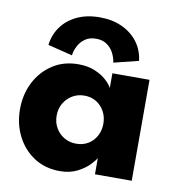

<svg xmlns="http://www.w3.org/2000/svg" viewBox="-74 -689 712 769"><g transform="rotate(10 282.0 -305.0)"><path d="M360.5 0V-66.5Q356 -56.5 337.8 -37.5Q319.5 -18.5 289.5 -3.2Q259.5 12 219.5 12Q159.5 12 114.5 -17.2Q69.5 -46.5 44.5 -95.8Q19.5 -145 19.5 -205Q19.5 -265 44.5 -314.2Q69.5 -363.5 114.5 -393Q159.5 -422.5 219.5 -422.5Q258 -422.5 287 -410.2Q316 -398 334 -381.2Q352 -364.5 359 -350.5V-410.5H510V0ZM168.5 -205Q168.5 -177 181.5 -154.8Q194.5 -132.5 216.2 -120Q238 -107.5 264.5 -107.5Q292 -107.5 313 -120Q334 -132.5 346.2 -154.8Q358.5 -177 358.5 -205Q358.5 -233 346.2 -255.2Q334 -277.5 313 -290.2Q292 -303 264.5 -303Q238 -303 216.2 -290.2Q194.5 -277.5 181.5 -255.2Q168.5 -233 168.5 -205ZM187 -453 87 -478Q92 -519.5 115.5 -552.2Q139 -585 178.8 -603.8Q218.5 -622.5 271 -622.5Q322.5 -622.5 362 -604.2Q401.5 -586 426 -553.5Q450.5 -521 455.5 -478L355 -453Q353 -471 343.5 -490.2Q334 -509.5 316.2 -522.5Q298.5 -535.5 271 -535.5Q244 -535.5 226 -522.5Q208 -509.5 198.5 -490.2Q189 -471 187 -453Z"/></g></svg>

Font: League Spartan Thin
Style: Bold
Weight: 700
Version: Version 2.002